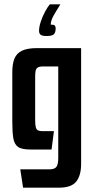

<svg xmlns="http://www.w3.org/2000/svg" viewBox="-20 -693 436 890"><path d="M87 177 74 92H208Q233 92 241.5 80.5Q250 69 250 39V-385H180Q163 -385 155 -380Q147 -375 145 -364.5Q143 -354 143 -336V-137Q143 -114 146 -103Q149 -92 156.5 -88.5Q164 -85 178 -85H230L219 0H120Q80 0 63 -12.5Q46 -25 41.5 -53.5Q37 -82 37 -130V-358Q37 -397 47 -421.5Q57 -446 82 -458Q107 -470 152 -470H356V67Q356 120 333.5 148.5Q311 177 253 177ZM196 -526Q177 -526 169 -531.5Q161 -537 161 -550Q161 -568 169 -592.5Q177 -617 189 -639Q201 -661 211 -673H260Q241 -643 228.5 -621Q216 -599 215 -579Q230 -579 234 -574.5Q238 -570 238 -562Q238 -542 229.5 -534Q221 -526 196 -526Z"/></svg>

Font: Smooch Sans
Style: Bold
Weight: 700
Designer: Robert E. Leuschke
Foundry: Robert E. Leuschke
Version: Version 1.010